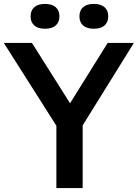

<svg xmlns="http://www.w3.org/2000/svg" viewBox="-42 -959 703 979"><path d="M245.5 0V-373L273 -274.5L-22.5 -740H121L335 -401H295.5L507 -740H640.5L351.5 -274.5L379.5 -371.5V0ZM436.5 -812.5Q400.5 -812.5 381.8 -829.2Q363 -846 363 -875.5Q363 -905.5 381.8 -922.2Q400.5 -939 436.5 -939Q472.5 -939 491.2 -922.2Q510 -905.5 510 -875.5Q510 -846 491.2 -829.2Q472.5 -812.5 436.5 -812.5ZM187.5 -812.5Q151.5 -812.5 132.8 -829.2Q114 -846 114 -875.5Q114 -905.5 132.8 -922.2Q151.5 -939 187.5 -939Q223.5 -939 242.2 -922.2Q261 -905.5 261 -875.5Q261 -846 242.2 -829.2Q223.5 -812.5 187.5 -812.5Z"/></svg>

Font: Encode Sans SC SemiBold
Style: Regular
Weight: 600
Version: Version 3.002